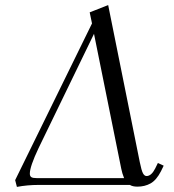

<svg xmlns="http://www.w3.org/2000/svg" viewBox="-20 -732 690 760"><path d="M40 -19 344.2 -639.2 335 -683.1 408.2 -711.9 533.2 -90.8Q540 -57.1 545.9 -46.1Q551.8 -35.2 560.1 -35.2Q579.1 -35.2 594.2 -64.9L605 -86.9L627.9 -76.2L617.2 -54.2Q599.1 -19 576.2 -6.1Q553.2 6.8 523.9 6.8Q504.9 6.8 494.1 0H132.8Q87.9 0 46.9 7.8ZM98.1 -44.9Q98.1 -34.7 104 -30.8Q109.9 -26.9 126 -26.9H471.2Q463.4 -46.4 460 -64L352.1 -598.1L132.8 -146Q98.1 -72.8 98.1 -44.9Z"/></svg>

Font: Dihjauti
Style: Italic
Weight: 400
Italic angle: -9°
Designer: T. Christopher White
Version: Version 3.0.0